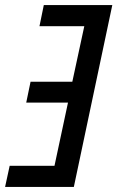

<svg xmlns="http://www.w3.org/2000/svg" viewBox="-44 -734 461 754"><path d="M-24 0 -6 -83H170L223 -331H59L76 -413H240L287 -631H111L128 -714H397L246 0Z"/></svg>

Font: Noto Sans ExtraCondensed Medium
Style: Italic
Weight: 500
Width: 2
Italic angle: -12°
Designer: Monotype Design Team
Foundry: Monotype Imaging Inc.
Version: Version 2.013; ttfautohint (v1.8.4.7-5d5b)